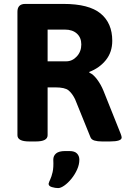

<svg xmlns="http://www.w3.org/2000/svg" viewBox="-20 -720 650 980"><path d="M129 2Q69 2 69 -30V-660Q69 -700 109 -700H304Q434 -700 493.5 -651Q553 -602 553 -512Q553 -454 520.5 -413.5Q488 -373 436 -353V-349Q455 -342 475 -315.5Q495 -289 508 -257L596 -37Q601 -24 601 -18Q601 2 541 2H500Q478 2 462.5 -2.5Q447 -7 442 -19L363 -214Q348 -244 329.5 -259Q311 -274 262 -274H223V-30Q223 2 163 2ZM223 -407H318Q349 -407 372 -432Q395 -457 395 -493Q395 -528 372.5 -548.5Q350 -569 311 -569H223ZM277 240Q262 240 245 235Q228 230 228 218Q230 209 236.5 195.5Q243 182 248.5 158.5Q254 135 252 95Q252 75 266.5 63Q281 51 312 51H335Q361 51 373 63.5Q385 76 385 95Q385 120 373.5 145.5Q362 171 344.5 192.5Q327 214 308.5 227Q290 240 277 240Z"/></svg>

Font: Asap
Style: Bold
Weight: 700
Designer: Pablo Cosgaya
Foundry: Omnibus-Type
Version: Version 3.001; ttfautohint (v1.8.3)